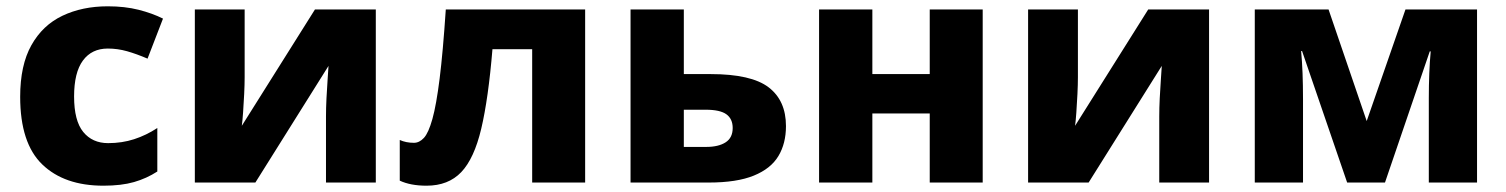

<svg xmlns="http://www.w3.org/2000/svg" viewBox="-20 -579 4778 609"><path d="M308 10Q184 10 114 -57.5Q44 -125 44 -272Q44 -372 79.5 -435.5Q115 -499 178 -529Q241 -559 322 -559Q376 -559 419.5 -548Q463 -537 497 -520L448 -393Q413 -408 383 -416.5Q353 -425 322 -425Q271 -425 243 -387Q215 -349 215 -273Q215 -196 244 -160.5Q273 -125 323 -125Q367 -125 405.5 -137.5Q444 -150 479 -173V-35Q445 -13 405 -1.5Q365 10 308 10Z M756 -334Q756 -311 754.5 -280.5Q753 -250 751 -222Q749 -194 747 -180L979 -549H1172V0H1014V-210Q1014 -236 1015.5 -266.5Q1017 -297 1019 -324.5Q1021 -352 1022 -370L790 0H598V-549H756Z M1836 0H1668V-423H1542Q1529 -266 1506.5 -171Q1484 -76 1443 -33Q1402 10 1333 10Q1282 10 1248 -6V-135Q1268 -126 1293 -126Q1310 -126 1324.5 -141.5Q1339 -157 1351.5 -201.5Q1364 -246 1374.5 -330Q1385 -414 1394 -549H1836Z M2234 -344Q2363 -344 2418 -302Q2473 -260 2473 -179Q2473 -124 2449 -84Q2425 -44 2371 -22Q2317 0 2228 0H1980V-549H2149V-344ZM2304 -173Q2304 -202 2284 -216.5Q2264 -231 2218 -231H2149V-113H2220Q2259 -113 2281.5 -127.5Q2304 -142 2304 -173Z M2747 -549V-344H2929V-549H3097V0H2929V-219H2747V0H2578V-549Z M3399 -334Q3399 -311 3397.5 -280.5Q3396 -250 3394 -222Q3392 -194 3390 -180L3622 -549H3815V0H3657V-210Q3657 -236 3658.5 -266.5Q3660 -297 3662 -324.5Q3664 -352 3665 -370L3433 0H3241V-549H3399Z M4665 -549V0H4512V-268Q4512 -308 4513.5 -346Q4515 -384 4518 -416H4515L4373 0H4253L4110 -417H4107Q4113 -354 4113 -264V0H3960V-549H4194L4315 -195L4438 -549Z"/></svg>

Font: Noto Sans ExtraBold
Style: Regular
Weight: 800
Designer: Monotype Design Team
Foundry: Monotype Imaging Inc.
Version: Version 2.007